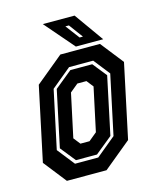

<svg xmlns="http://www.w3.org/2000/svg" viewBox="-105 -763 691 838"><g transform="rotate(-15 240.0 -344.0)"><path d="M93 0 12 -103 83 -437 208 -540H387L468 -437L397 -103L272 0ZM146.5 -63H251.5L340 -136L397 -404L339.5 -477H230.5L141 -403L85 -141ZM154.5 -77 100 -145 154 -399 232.5 -463H331.5L382 -400L327 -140L249.5 -77ZM192 -141.5H233L270 -172L312 -368L288 -398.5H247L210 -368L168 -172ZM406 -556H282.5L168.5 -688H312ZM323.5 -590 277 -653H261L308.5 -590Z"/></g></svg>

Font: Tourney Condensed Regular
Style: Bold Italic
Weight: 700
Width: 3
Italic angle: -12°
Designer: Tyler Finck
Foundry: Etcetera Type Co
Version: Version 1.010; ttfautohint (v1.8.3)